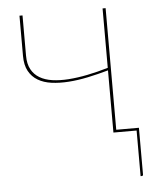

<svg xmlns="http://www.w3.org/2000/svg" viewBox="-50 -533 610 755"><g transform="rotate(-5 255.0 -155.0)"><path d="M484.5 -10V174.5Q484.5 180 479 180H474.5V0H383V-245.5Q342.5 -234 302.2 -225.5Q262 -217 225.5 -214.5Q189 -212 157.8 -216.2Q126.5 -220.5 103.8 -234Q81 -247.5 68 -271.2Q55 -295 55 -331V-490H67V-331Q67 -298.5 78.8 -277Q90.5 -255.5 111.5 -243Q132.5 -230.5 161.8 -226.2Q191 -222 226.2 -224.5Q261.5 -227 301.2 -235Q341 -243 383 -255.5V-490H395V-10Z"/></g></svg>

Font: Lato 2
Style: Regular
Weight: 100
Designer: Lukasz Dziedzic with Adam Twardoch and Botio Nikoltchev
Foundry: tyPoland Lukasz Dziedzic
Version: Version 2.015; 2015-08-06; http://www.latofonts.com/